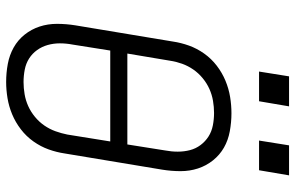

<svg xmlns="http://www.w3.org/2000/svg" viewBox="-192 -784 983 640"><g transform="rotate(90 300.0 -463.5)"><path d="M253 8Q222 8 192.5 2.5Q163 -3 138 -17Q113 -31 95 -53.5Q77 -76 68 -103.5Q59 -131 59 -161.5Q59 -192 64 -223L118 -548Q122 -575 131.5 -601.5Q141 -628 158 -652Q175 -676 198.5 -694Q222 -712 248.5 -723Q275 -734 302.5 -738.5Q330 -743 357 -743Q387 -743 417 -737.5Q447 -732 471.5 -718Q496 -704 514 -681.5Q532 -659 541 -631.5Q550 -604 550 -573.5Q550 -543 545 -512L491 -187Q487 -160 477.5 -133.5Q468 -107 451 -83Q434 -59 410.5 -41Q387 -23 360.5 -12Q334 -1 306.5 3.5Q279 8 253 8ZM461 -396 481 -522Q485 -543 485 -564Q485 -585 480 -604.5Q475 -624 463 -640Q451 -656 434.5 -666.5Q418 -677 397.5 -681Q377 -685 356 -685Q336 -685 315.5 -681.5Q295 -678 276 -669.5Q257 -661 240 -647Q223 -633 211 -615.5Q199 -598 192 -578.5Q185 -559 182 -539L158 -396ZM253 -50Q273 -50 293.5 -53.5Q314 -57 333 -65.5Q352 -74 369 -88Q386 -102 398 -119.5Q410 -137 417 -156.5Q424 -176 428 -196L451 -339H148L128 -213Q124 -192 124 -171Q124 -150 129.5 -130.5Q135 -111 146.5 -95Q158 -79 174.5 -68.5Q191 -58 211.5 -54Q232 -50 253 -50ZM547 -835H448L464 -935H564ZM317 -835H218L234 -935H334Z"/></g></svg>

Font: Iosevka SS04 Light Extended
Style: Italic
Weight: 300
Width: 7
Italic angle: -9°
Monospace: yes
Designer: Belleve Invis
Foundry: Belleve Invis
Version: Version 19.0.0; ttfautohint (v1.8.4)